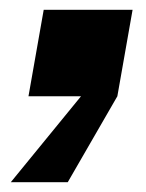

<svg xmlns="http://www.w3.org/2000/svg" viewBox="-20 -196 297 391"><path d="M69 -176H250L219 0L118 175H2L145 0H38Z"/></svg>

Font: Overused Grotesk ExtraBold
Style: Italic
Weight: 800
Italic angle: -10°
Version: Version 0.003